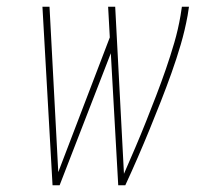

<svg xmlns="http://www.w3.org/2000/svg" viewBox="-20 -550 640 570"><path d="M136 0 106 -530H127L153 -39L306 -439L301 -530H322L348 -34Q365 -73 381.5 -111.5Q398 -150 413.5 -189Q429 -228 444 -267Q459 -306 472.5 -345Q486 -384 497.5 -423.5Q509 -463 516 -504L520 -530H541L537 -504Q529 -460 516.5 -417.5Q504 -375 489 -333Q474 -291 457.5 -249Q441 -207 424 -165.5Q407 -124 389 -82.5Q371 -41 352 0H331L309 -392L157 0Z"/></svg>

Font: Iosevka Curly Thin Extended
Style: Italic
Weight: 100
Width: 7
Italic angle: -9°
Monospace: yes
Designer: Belleve Invis
Foundry: Belleve Invis
Version: Version 11.1.0; ttfautohint (v1.8.3)